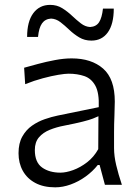

<svg xmlns="http://www.w3.org/2000/svg" viewBox="-20 -773 581 803"><path d="M232.6 -50.9Q186.3 -50.9 156 -72.5Q125.7 -94.2 125.7 -145.6Q125.7 -178.4 142.8 -198.5Q160 -218.7 188 -230Q216 -241.4 248.7 -247.5Q298.6 -257.3 326.3 -264.4Q354 -271.4 368.4 -277Q382.9 -282.5 391.7 -286.9L390.9 -149.2Q372.5 -116.1 344.2 -94.3Q315.8 -72.4 285.8 -61.6Q255.9 -50.9 232.6 -50.9ZM211.1 10.5Q242.4 10.5 275.4 -1.4Q308.5 -13.3 338 -34.6Q367.5 -55.9 388.9 -82.9H396.6L418.8 0H489.8Q475.1 -43.9 466.1 -82Q457 -120.1 457 -153.6V-220.2Q457 -254.3 458.6 -289.7Q460.1 -325.1 460.1 -348.3Q460.1 -443.4 411.3 -486.1Q362.5 -528.8 279.7 -528.8Q247.3 -528.8 210.3 -521.8Q173.3 -514.9 139.2 -505.7Q105 -496.6 80.9 -489.7L85.3 -420.9Q123 -436.1 159.3 -445.7Q195.5 -455.4 223.8 -460.1Q252.1 -464.8 266.6 -464.8Q303.5 -464.8 333 -454.7Q362.4 -444.5 378.8 -414.5Q395.2 -384.5 393 -324.8L221.5 -289.7Q195.9 -284.5 167.3 -274.6Q138.7 -264.8 113.9 -247.4Q89 -230 73.3 -201.9Q57.5 -173.9 57.5 -132.2Q57.5 -90.9 75.4 -58.6Q93.4 -26.2 127.6 -7.9Q161.8 10.5 211.1 10.5ZM362.2 -603.2Q406.2 -603.2 431 -637.7Q455.8 -672.3 455.8 -737H410.6Q406.5 -699.1 394.5 -680.3Q382.5 -661.6 357 -660Q336.6 -661.1 318.4 -675.1Q300.2 -689.1 281.2 -707.1Q262.1 -725.2 240 -738.9Q217.9 -752.6 189.6 -752.6Q145.1 -752.6 119.2 -717.8Q93.4 -683.1 93.4 -618.4H139Q142.6 -656.6 155.7 -675.2Q168.8 -693.7 193.6 -695.3Q214.6 -694.3 232.8 -680.3Q251 -666.3 269.9 -648.2Q288.8 -630.2 311.2 -616.7Q333.6 -603.2 362.2 -603.2Z"/></svg>

Font: Pinar-VF-FD
Style: Regular
Weight: 300
Designer: Amin Abedi
Version: Version 3.0